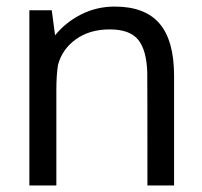

<svg xmlns="http://www.w3.org/2000/svg" viewBox="-20 -567 618 587"><path d="M69.8 0V-535.6H138.2L148.4 -459Q180.2 -498.5 227.8 -522.7Q275.4 -546.9 330.6 -546.9Q423.3 -546.9 467.8 -494.9Q512.2 -442.9 512.2 -335V0H430.7Q430.7 -322.3 430.2 -345.2Q428.2 -413.6 402.6 -445.3Q377 -477.1 315.4 -477.1Q253.9 -477.1 211.9 -446.8Q169.9 -416.5 157.2 -368.2Q152.3 -335.4 152.3 -293V0Z"/></svg>

Font: Oxygen
Style: Normal
Weight: 400
Designer: Vernon Adams
Foundry: Vernon Adams
Version: Version Release 0.2.2 webfont; ttfautohint (v0.8.52-bc40) -l